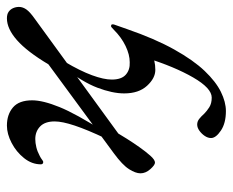

<svg xmlns="http://www.w3.org/2000/svg" viewBox="-79 -375 673 555"><g transform="rotate(-90 257.5 -97.5)"><path d="M65 14Q58 14 46 0.5Q34 -13 34 -28Q34 -42 46 -61Q58 -80 92 -105L349 -294Q386 -356 419 -385Q452 -414 482 -414Q494 -414 501 -409Q508 -404 511.5 -396Q515 -388 515 -379Q515 -368 507.5 -357.5Q500 -347 480 -333L149 -92Q145 -85 134 -67.5Q123 -50 110 -31.5Q97 -13 85 0.5Q73 14 65 14ZM214 219Q179 219 157.5 204.5Q136 190 136 176Q136 167 142 158Q148 149 157 142.5Q166 136 175 136Q184 136 191.5 142Q199 148 206 156Q214 164 225 171Q236 178 253 178Q280 178 311 124.5Q342 71 368 -12L384 3Q372 9 359.5 12Q347 15 333 15Q309 15 287 -9Q265 -33 265 -75Q265 -109 281.5 -152.5Q298 -196 338 -246H356Q330 -202 317.5 -168Q305 -134 305 -111Q305 -83 319 -70.5Q333 -58 355 -59Q377 -59 402 -71Q427 -83 449 -105Q457 -113 459 -113Q464 -113 464.5 -110Q465 -107 464 -104L451 -67Q423 14 392 69.5Q361 125 330 157.5Q299 190 269.5 204.5Q240 219 214 219ZM135 -129Q160 -182 172 -218Q184 -254 184 -276Q184 -304 169.5 -318Q155 -332 133 -332Q122 -332 109.5 -329Q97 -326 84 -319Q78 -316 73.5 -312.5Q69 -309 67 -309Q60 -309 60 -316Q60 -342 78 -364.5Q96 -387 122 -400.5Q148 -414 172 -414Q204 -414 224.5 -396.5Q245 -379 245 -341Q245 -310 225.5 -262Q206 -214 155 -134Z"/></g></svg>

Font: EB Garamond
Style: Italic
Weight: 400
Italic angle: -17.2°
Designer: Georg Duffner and Octavio Pardo
Foundry: Georg Duffner
Version: Version 1.001